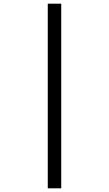

<svg xmlns="http://www.w3.org/2000/svg" viewBox="-20 -780 591 1041"><path d="M239 -760H312V241H239Z"/></svg>

Font: uguzrati05
Style: Book
Weight: 400
Designer: Jelle Bosma - Monotype Design Team, Universal Thirst
Foundry: Monotype Imaging Inc.
Version: Version 2.106